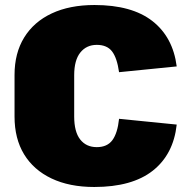

<svg xmlns="http://www.w3.org/2000/svg" viewBox="-20 -733 754 766"><path d="M356 13Q257 13 185.5 -21Q114 -55 76 -117.5Q38 -180 38 -268V-434Q38 -521 76.5 -583.5Q115 -646 186.5 -679.5Q258 -713 357 -713Q506 -713 588 -649Q670 -585 685 -468L455 -445Q447 -502 427 -528Q407 -554 366 -554Q325 -554 300.5 -523.5Q276 -493 276 -433V-268Q276 -207 300 -176.5Q324 -146 366 -146Q408 -146 428.5 -174Q449 -202 455 -259L685 -236Q672 -117 589.5 -52Q507 13 356 13Z"/></svg>

Font: Pathway Extreme SemiCondensed Black
Style: Regular
Weight: 900
Width: 4
Version: Version 1.001;gftools[0.9.26]